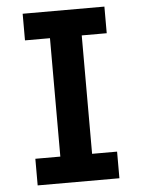

<svg xmlns="http://www.w3.org/2000/svg" viewBox="-53 -777 605 819"><g transform="rotate(-5 250.0 -367.5)"><path d="M75 0V-114H182V-621H75V-735H425V-621H318V-114H425V0Z"/></g></svg>

Font: Iosevka Curly Slab Heavy
Style: Regular
Weight: 900
Monospace: yes
Designer: Belleve Invis
Foundry: Belleve Invis
Version: Version 22.1.2; ttfautohint (v1.8.4)